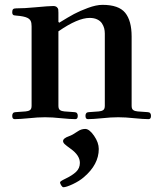

<svg xmlns="http://www.w3.org/2000/svg" viewBox="-20 -493 674 804"><path d="M231.4 270.5Q231.4 266.1 252.9 255.9Q282.7 241.7 298.6 226.6Q314.5 211.4 314.5 189Q314.5 157.7 276.4 130.4Q257.3 116.7 250.7 110.4Q244.1 104 244.1 97.7Q244.1 85.9 269.5 77.1Q283.7 72.3 304.7 57.6Q319.8 46.9 336.9 46.9Q354 46.9 373.8 75.4Q393.6 104 393.6 130.9Q393.6 195.8 331.1 249Q312.5 265.1 284.9 278.1Q257.3 291 245.6 291Q241.2 291 236.3 283.2Q231.4 275.4 231.4 270.5ZM31.2 -7.8Q31.2 -22.9 44.9 -23.4L86.9 -26.4Q98.6 -27.3 105.5 -32Q112.3 -36.6 112.3 -49.8V-382.8Q112.3 -397.9 108.4 -405.5Q104.5 -413.1 95.2 -418Q80.6 -425.3 47.9 -427.7Q41 -428.2 38.3 -429Q35.6 -429.7 33.4 -432.6Q31.2 -435.5 31.2 -441.9Q31.2 -450.7 34.7 -454.3Q38.1 -458 47.4 -458Q82.5 -458 127.4 -462.4Q185.5 -467.8 202.6 -467.8Q212.9 -467.8 218 -463.1Q223.1 -458.5 223.9 -453.6Q224.6 -448.7 224.6 -439.9V-401.4L228 -397.9Q266.1 -421.4 289.6 -434.1Q313 -446.8 347.9 -459.7Q382.8 -472.7 409.2 -472.7Q477.1 -472.7 504.2 -439.5Q531.2 -406.2 531.2 -340.3V-49.8Q531.2 -36.6 538.1 -32Q544.9 -27.3 556.6 -26.4L598.6 -23.4Q612.3 -22.9 612.3 -7.8Q612.3 5.9 602.1 5.9Q582 5.9 542 2Q505.4 -2 475.1 -2Q444.8 -2 408.2 2Q368.2 5.9 348.1 5.9Q337.9 5.9 337.9 -7.8Q337.9 -22.9 351.6 -23.4L393.6 -26.4Q405.3 -27.3 412.1 -32Q418.9 -36.6 418.9 -49.8V-352.5Q418.9 -363.8 416.3 -374.3Q413.6 -384.8 407 -395Q400.4 -405.3 387.2 -411.6Q374 -418 355.5 -418Q305.7 -418 224.6 -361.8V-49.8Q224.6 -36.6 231.4 -32Q238.3 -27.3 250 -26.4L292 -23.4Q305.7 -22.9 305.7 -7.8Q305.7 5.9 295.4 5.9Q275.4 5.9 235.4 2Q198.7 -2 168.5 -2Q138.2 -2 101.6 2Q61.5 5.9 41.5 5.9Q31.2 5.9 31.2 -7.8Z"/></svg>

Font: Monomachus
Style: Medium
Weight: 500
Designer: Alexey Kryukov
Version: Version 1.0